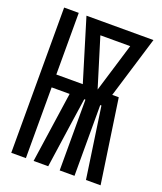

<svg xmlns="http://www.w3.org/2000/svg" viewBox="-136 -824 772 913"><g transform="rotate(20 250.0 -367.5)"><path d="M30 0V-735H104V-423H238L143 -735H482L387 -423H420L482 0H408L356 -358H350V0H275V-358H269L251 -236L217 0H143L195 -358H104V0ZM313 -423 388 -670H237Z"/></g></svg>

Font: Iosevka Curly Semibold
Style: Regular
Weight: 600
Monospace: yes
Designer: Belleve Invis
Foundry: Belleve Invis
Version: Version 22.1.2; ttfautohint (v1.8.4)